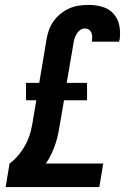

<svg xmlns="http://www.w3.org/2000/svg" viewBox="-20 -763 540 783"><path d="M3 0 19 -96Q42 -113 59.5 -135.5Q77 -158 89 -183Q101 -208 107 -234.5Q113 -261 117 -288L128 -354H86V-425H140L169 -598Q172 -618 178.5 -637.5Q185 -657 197 -674.5Q209 -692 226 -706Q243 -720 262 -728.5Q281 -737 301.5 -740Q322 -743 342 -743Q371 -743 398 -735Q425 -727 443 -707Q461 -687 466.5 -659Q472 -631 468 -602Q467 -600 466.5 -598Q466 -596 466 -593H354Q354 -594 354.5 -595Q355 -596 355 -596Q356 -605 356 -614Q356 -623 352.5 -630.5Q349 -638 342 -642.5Q335 -647 326 -647Q315 -647 306 -640Q297 -633 291.5 -623Q286 -613 283 -603Q280 -593 279 -582L252 -425H335V-354H241L227 -272Q223 -249 219 -226.5Q215 -204 208 -182Q201 -160 191 -138Q181 -116 167 -96H401L385 0Z"/></svg>

Font: Iosevka Curly Oblique
Style: Bold
Weight: 700
Italic angle: -9°
Monospace: yes
Designer: Belleve Invis
Foundry: Belleve Invis
Version: Version 11.1.0; ttfautohint (v1.8.3)